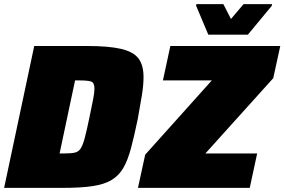

<svg xmlns="http://www.w3.org/2000/svg" viewBox="-25 -911 1379 931"><path d="M-5 0 141 -688H396Q502 -688 562 -674Q622 -660 646.5 -627.5Q671 -595 671 -537Q671 -499 663 -449Q655 -399 643 -334Q626 -252 610.5 -193.5Q595 -135 573.5 -97.5Q552 -60 516.5 -38.5Q481 -17 424 -8.5Q367 0 279 0ZM264 -167H288Q320 -167 338 -171Q356 -175 366.5 -191.5Q377 -208 386.5 -244Q396 -280 409 -343Q420 -396 426.5 -429Q433 -462 433 -481Q433 -510 417 -515.5Q401 -521 363 -521H339ZM644 0 679 -161 1002 -521H765L801 -688H1334L1300 -532L971 -167H1222L1186 0ZM985 -743 926 -883 927 -891H1058L1095 -819L1156 -891H1294L1293 -883L1177 -743Z"/></svg>

Font: Saira Black
Style: Italic
Weight: 900
Italic angle: -12°
Designer: Hector Gatti with collaboration of the Omnibus-Type team
Foundry: Omnibus-Type
Version: Version 1.100; ttfautohint (v1.8.3)